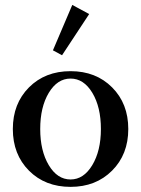

<svg xmlns="http://www.w3.org/2000/svg" viewBox="-20 -728 558 760"><path d="M225.6 -509.3 189.5 -528.8 266.1 -708.5 333 -672.4ZM259.3 11.7Q158.7 11.7 94.7 -52.5Q30.8 -116.7 30.8 -217.3Q30.8 -317.9 94.7 -382.1Q158.7 -446.3 259.3 -446.3Q359.9 -446.3 423.8 -382.1Q487.8 -317.9 487.8 -217.3Q487.8 -116.7 423.6 -52.5Q359.4 11.7 259.3 11.7ZM259.3 -17.6Q311 -17.6 345.2 -74.2Q379.4 -130.9 379.4 -217.3Q379.4 -304.2 345.5 -360.6Q311.5 -417 259.3 -417Q207 -417 173.1 -360.6Q139.2 -304.2 139.2 -217.3Q139.2 -130.9 173.1 -74.2Q207 -17.6 259.3 -17.6Z"/></svg>

Font: Elstob Medium
Style: Regular
Weight: 500
Designer: Peter S. Baker
Version: Version 1.015